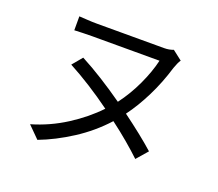

<svg xmlns="http://www.w3.org/2000/svg" viewBox="-124 -881 1249 1101"><g transform="rotate(20 500.0 -330.5)"><path d="M287 -487Q352 -453 422 -409Q492 -365 560 -317Q612 -386 649.5 -466.5Q687 -547 704 -620Q688 -620 647.5 -620Q607 -620 555 -620Q503 -620 450 -620Q397 -620 354.5 -620Q312 -620 292 -620Q265 -620 235.5 -619Q206 -618 185 -617V-702Q206 -701 235 -699Q264 -697 292 -697Q312 -697 355.5 -697Q399 -697 453 -697Q507 -697 559.5 -697Q612 -697 651.5 -697Q691 -697 704 -697Q735 -697 760 -707L818 -662Q805 -643 793 -608Q764 -511 720.5 -423.5Q677 -336 627 -269Q684 -227 735 -186.5Q786 -146 825 -111L766 -43Q728 -79 679 -120.5Q630 -162 574 -204Q496 -118 397.5 -54.5Q299 9 201 46L131 -24Q241 -56 338 -118Q435 -180 506 -255Q439 -304 369.5 -348Q300 -392 236 -426Z"/></g></svg>

Font: Go Noto Kurrent-Regular
Style: Regular
Weight: 400
Designer: Monotype Design Team
Foundry: Monotype Imaging Inc.
Version: Version 2.012; ttfautohint (v1.8.4.7-5d5b)